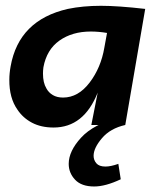

<svg xmlns="http://www.w3.org/2000/svg" viewBox="-20 -442 543 679"><path d="M169.5 9Q125.5 9 93.2 -8Q61 -25 41.5 -54.5Q12.5 -95.5 13 -160Q13 -182.5 17.5 -207Q46.5 -371 220 -410.5Q273.5 -421.5 337 -421.5Q397 -421.5 493.5 -410.5L423 0H303L325.5 -114.5Q276.5 9 169.5 9ZM203 -97Q256.5 -97 296.8 -149.8Q337 -202.5 349 -273.5L358.5 -325.5Q329 -330.5 301 -330.5Q235.5 -330.5 190.2 -298.5Q145 -266.5 133.5 -204Q132 -193 132 -181.5Q132 -149.5 144 -129.5Q152 -114.5 166.8 -105.8Q181.5 -97 203 -97ZM313 217.5Q268 217.5 245.5 193.5Q223 169.5 223 137.5Q223 92.5 266.8 44.8Q310.5 -3 403 -27L423 0Q370 12 340.5 46.8Q311 81.5 311 109Q311 124 320.8 135.5Q330.5 147 353 147Q371.5 147 398.5 137.5L407 192Q353 217.5 313 217.5Z"/></svg>

Font: Lucymar Sans SemiBold
Style: Italic
Weight: 600
Italic angle: -10°
Foundry: The League of Moveable Type (original font) / Main changes by Cristiano Sobral with portions from Mirco Monsees
Version: Version 2.00;August 30, 2020;FontCreator 13.0.0.2681 64-bit